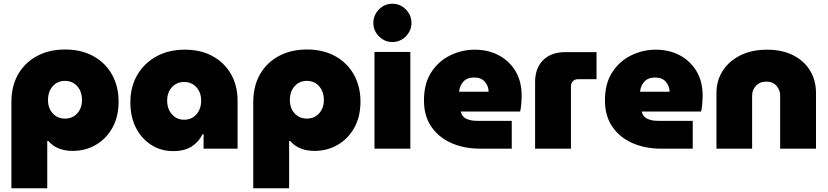

<svg xmlns="http://www.w3.org/2000/svg" viewBox="-20 -796 4431 1028"><path d="M328 -531Q243 -531 178 -496Q113 -461 77 -398Q41 -335 41 -250V212H233V-41H239Q262 -14 295 -1Q328 12 369 12Q438 12 494 -21Q550 -54 582.5 -113Q615 -172 615 -252Q615 -334 579.5 -397Q544 -460 479.5 -495.5Q415 -531 328 -531ZM328 -363Q368 -363 393.5 -334.5Q419 -306 419 -260Q419 -217 393.5 -189Q368 -161 328 -161Q288 -161 262.5 -189Q237 -217 237 -260Q237 -306 262.5 -334.5Q288 -363 328 -363Z M907 13Q842 13 790 -20Q738 -53 708 -111.5Q678 -170 678 -248Q678 -331 715 -394.5Q752 -458 817.5 -494Q883 -530 970 -530Q1055 -530 1118 -495.5Q1181 -461 1216.5 -399.5Q1252 -338 1252 -257V0H1070V-77H1064Q1044 -36 1006 -11.5Q968 13 907 13ZM966 -155Q1006 -155 1031.5 -183.5Q1057 -212 1057 -258Q1057 -301 1031.5 -329Q1006 -357 966 -357Q926 -357 900.5 -329Q875 -301 875 -258Q875 -213 900.5 -184Q926 -155 966 -155Z M1623 -531Q1538 -531 1473 -496Q1408 -461 1372 -398Q1336 -335 1336 -250V212H1528V-41H1534Q1557 -14 1590 -1Q1623 12 1664 12Q1733 12 1789 -21Q1845 -54 1877.5 -113Q1910 -172 1910 -252Q1910 -334 1874.5 -397Q1839 -460 1774.5 -495.5Q1710 -531 1623 -531ZM1623 -363Q1663 -363 1688.5 -334.5Q1714 -306 1714 -260Q1714 -217 1688.5 -189Q1663 -161 1623 -161Q1583 -161 1557.5 -189Q1532 -217 1532 -260Q1532 -306 1557.5 -334.5Q1583 -363 1623 -363Z M1985 0V-518H2177V0ZM2081 -571Q2039 -571 2009 -601.5Q1979 -632 1979 -673Q1979 -715 2009 -745.5Q2039 -776 2081 -776Q2123 -776 2153 -745.5Q2183 -715 2183 -673Q2183 -632 2153 -601.5Q2123 -571 2081 -571Z M2552 0Q2465 0 2397 -30Q2329 -60 2289.5 -117.5Q2250 -175 2250 -258Q2250 -349 2289 -409Q2328 -469 2390.5 -499.5Q2453 -530 2522 -530Q2593 -530 2649.5 -500.5Q2706 -471 2739.5 -416Q2773 -361 2773 -284Q2773 -265 2771 -240.5Q2769 -216 2765 -199H2447Q2452 -173 2475 -161Q2498 -149 2535 -149H2720V0ZM2438 -305H2596Q2596 -334 2576.5 -357.5Q2557 -381 2519 -381Q2481 -381 2461 -359Q2441 -337 2438 -305Z M2845 0V-357Q2845 -431 2888 -474Q2931 -517 3008 -517H3174V-372H3075Q3058 -372 3047.5 -361.5Q3037 -351 3037 -334V0Z M3521 0Q3434 0 3366 -30Q3298 -60 3258.5 -117.5Q3219 -175 3219 -258Q3219 -349 3258 -409Q3297 -469 3359.5 -499.5Q3422 -530 3491 -530Q3562 -530 3618.5 -500.5Q3675 -471 3708.5 -416Q3742 -361 3742 -284Q3742 -265 3740 -240.5Q3738 -216 3734 -199H3416Q3421 -173 3444 -161Q3467 -149 3504 -149H3689V0ZM3407 -305H3565Q3565 -334 3545.5 -357.5Q3526 -381 3488 -381Q3450 -381 3430 -359Q3410 -337 3407 -305Z M3816 0V-298Q3816 -365 3850 -417.5Q3884 -470 3945 -500Q4006 -530 4087 -530Q4168 -530 4227 -500Q4286 -470 4317.5 -417.5Q4349 -365 4349 -298V0H4157V-286Q4157 -314 4137.5 -336.5Q4118 -359 4083 -359Q4048 -359 4027.5 -336.5Q4007 -314 4007 -286V0Z"/></svg>

Font: MuseoModerno Black
Style: Regular
Weight: 900
Designer: Pablo Cosgaya, Héctor Gatti, Marcela Romero, and the Authors of The MuseoModerno Project.
Foundry: Omnibus-Type Team
Version: Version 1.001